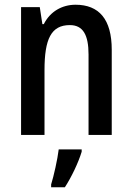

<svg xmlns="http://www.w3.org/2000/svg" viewBox="-20 -570 559 811"><path d="M299 -550C243 -550 192 -522 165 -468H159L148 -540H69V0H168V-274C168 -405 196 -464 275 -464C331 -464 354 -422 354 -340V0H452V-360C452 -489 398 -550 299 -550ZM325 71V61H228C223 103 207 174 196 209V221H254C282 178 311 117 325 71Z"/></svg>

Font: Noto Sans Sinhala UI Condensed Medium
Style: Regular
Weight: 500
Width: 3
Designer: Jelle Bosma - Monotype Design Team
Foundry: Monotype Imaging Inc.
Version: Version 2.006